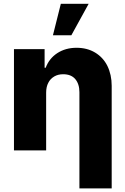

<svg xmlns="http://www.w3.org/2000/svg" viewBox="-20 -810 674 1034"><path d="M228.5 -311V0H55.2V-545.4H220.2V-445.3H226.1Q244.6 -495.1 288.6 -523.9Q333 -552.7 392.1 -552.7Q449.2 -552.7 492.2 -526.9Q535.2 -501 558.1 -455.6Q581.5 -407.7 581.5 -347.7V204.6H407.7V-313.5Q407.7 -357.9 384.8 -384.8Q362.3 -410.2 320.3 -410.2Q293 -410.2 272.5 -398.4Q250.5 -385.3 240.2 -364.3Q228.5 -342.3 228.5 -311ZM364.3 -620.1H265.1L307.6 -789.6H457.5Z"/></svg>

Font: My Font
Style: Regular
Weight: 500
Designer: Rasmus Andersson
Foundry: rsms
Version: Version 0.001